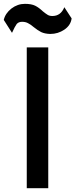

<svg xmlns="http://www.w3.org/2000/svg" viewBox="-49 -983 394 1003"><path d="M90.8 -735.4Q119.1 -735.4 203.1 -735.4Q203.1 -550.8 203.1 0Q174.8 0 90.8 0Q90.8 -183.6 90.8 -735.4ZM166 -815.4Q148.4 -824.2 127.9 -840.8Q109.4 -856.4 96.7 -862.3Q84 -869.1 66.4 -869.1Q47.9 -869.1 38.1 -857.4Q29.3 -845.7 13.7 -811.5Q0 -834 -29.3 -878.9Q-21.5 -913.1 10.7 -938.5Q43 -962.9 81.1 -962.9Q115.2 -962.9 134.8 -953.1Q154.3 -943.4 174.8 -923.8Q190.4 -911.1 200.2 -905.3Q210 -899.4 224.6 -899.4Q268.6 -899.4 287.1 -945.3Q299.8 -925.8 325.2 -886.7Q320.3 -850.6 287.1 -828.1Q253.9 -805.7 213.9 -805.7Q212.9 -805.7 211.9 -805.7Q184.6 -806.6 166 -815.4Z"/></svg>

Font: Alata=Ham
Style: Regular
Weight: 400
Designer: Spyros Zevelakis, Eben Sorkin
Version: Version 1.004